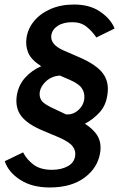

<svg xmlns="http://www.w3.org/2000/svg" viewBox="-20 -753 527 848"><path d="M199.5 75Q121.5 75 69.2 41.2Q17 7.5 1 -41L82 -80Q98 -48.5 128.2 -25.8Q158.5 -3 209.5 -3Q250.5 -3 279.2 -18.8Q308 -34.5 312 -65Q315.5 -87 301.2 -106.2Q287 -125.5 242 -145.5L169.5 -176Q101 -204.5 73.8 -240.5Q46.5 -276.5 54 -329.5Q61 -376 90.2 -409Q119.5 -442 162 -460.5Q117.5 -489 104.8 -519.8Q92 -550.5 97 -585Q103 -627 131 -660.5Q159 -694 204 -713.5Q249 -733 307 -733Q377 -733 423.5 -700.8Q470 -668.5 486 -627L405.5 -587.5Q387.5 -614.5 362.5 -634.8Q337.5 -655 299.5 -655Q260 -655 235.2 -639Q210.5 -623 206.5 -596.5Q201.5 -557 259 -531L331.5 -499.5Q405 -467.5 434 -429.5Q463 -391.5 454.5 -335.5Q448 -287.5 420.2 -257Q392.5 -226.5 355 -206.5Q395 -181 411.8 -151Q428.5 -121 422.5 -79.5Q412 -12 353.5 31.5Q295 75 199.5 75ZM271 -248Q302 -245 326 -266.8Q350 -288.5 352.5 -319Q354.5 -344 341.2 -363.5Q328 -383 288 -400.5L244 -419.5Q208.5 -416.5 184.2 -394.8Q160 -373 155.5 -346.5Q152.5 -322.5 165.2 -306.5Q178 -290.5 223.5 -270.5Z"/></svg>

Font: Public Sans SemiBold
Style: Italic
Weight: 600
Italic angle: -8°
Designer: The Public Sans project authors (U.S. Web Design System). Libre Franklin designed by Pablo Impallari and Rodrigo Fuenzal
Version: Version 1.007; ttfautohint (v1.8.1) -l 8 -r 50 -G 200 -x 14 